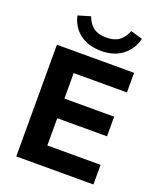

<svg xmlns="http://www.w3.org/2000/svg" viewBox="-167 -1036 951 1139"><g transform="rotate(20 309.0 -466.5)"><path d="M75 0V-705H562V-581H226V-420H540V-296H226V-124H562V0ZM334 -760Q275 -760 233 -779.5Q191 -799 165 -833Q139 -867 130 -910L208 -933Q225 -887 255 -866Q285 -845 335 -845Q385 -845 415 -867Q445 -889 462 -932L537 -910Q519 -840 466 -800Q413 -760 334 -760Z"/></g></svg>

Font: Nunito Sans 11pt ExtraBold
Style: Regular
Weight: 800
Version: Version 3.101;gftools[0.9.27]